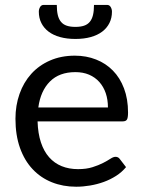

<svg xmlns="http://www.w3.org/2000/svg" viewBox="-20 -736 568 764"><path d="M409.5 -308.5Q409.5 -339.5 400.8 -365.2Q392 -391 375.2 -409.8Q358.5 -428.5 334.5 -438.8Q310.5 -449 280 -449Q216 -449 178.8 -411.8Q141.5 -374.5 132.5 -308.5ZM481.5 -71Q465 -51 442 -36.2Q419 -21.5 392.8 -12Q366.5 -2.5 338.5 2.2Q310.5 7 283 7Q230.5 7 186.2 -10.8Q142 -28.5 109.8 -62.8Q77.5 -97 59.5 -147.5Q41.5 -198 41.5 -263.5Q41.5 -316.5 57.8 -362.5Q74 -408.5 104.5 -442.2Q135 -476 179 -495.2Q223 -514.5 278 -514.5Q323.5 -514.5 362.2 -499.2Q401 -484 429.2 -455.2Q457.5 -426.5 473.5 -384.2Q489.5 -342 489.5 -288Q489.5 -267 485 -260Q480.5 -253 468 -253H129.5Q131 -205 142.8 -169.5Q154.5 -134 175.5 -110.2Q196.5 -86.5 225.5 -74.8Q254.5 -63 290.5 -63Q324 -63 348.2 -70.8Q372.5 -78.5 390 -87.5Q407.5 -96.5 419.2 -104.2Q431 -112 439.5 -112Q450.5 -112 456.5 -103.5ZM280 -629Q300.5 -629 314.5 -633.8Q328.5 -638.5 337.2 -649Q346 -659.5 350 -676Q354 -692.5 354 -716.5H406Q415.5 -716.5 420.5 -708Q425.5 -699.5 425.5 -689.5Q425.5 -664.5 415.5 -644.5Q405.5 -624.5 386.8 -610.2Q368 -596 341 -588.5Q314 -581 280 -581Q246 -581 219 -588.5Q192 -596 173.2 -610.2Q154.5 -624.5 144.5 -644.5Q134.5 -664.5 134.5 -689.5Q134.5 -699.5 139.5 -708Q144.5 -716.5 154 -716.5H206Q206 -692.5 210 -676Q214 -659.5 222.8 -649Q231.5 -638.5 245.5 -633.8Q259.5 -629 280 -629Z"/></svg>

Font: Lato 2
Style: Regular
Weight: 400
Designer: Lukasz Dziedzic with Adam Twardoch and Botio Nikoltchev
Foundry: tyPoland Lukasz Dziedzic
Version: Version 2.015; 2015-08-06; http://www.latofonts.com/